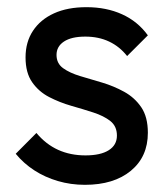

<svg xmlns="http://www.w3.org/2000/svg" viewBox="-20 -505 467 535"><path d="M216.5 10Q177.2 10 141.4 -0.5Q105.5 -11 75.8 -30.2Q46 -49.5 23.8 -76.5L81.5 -134.5Q107.8 -103 141.9 -87.5Q176 -72 218.2 -72Q260.2 -72 283 -86.4Q305.8 -100.8 305.8 -127.2Q305.8 -153.2 287.4 -167.8Q269 -182.2 239.9 -191.6Q210.8 -201 178.5 -210.2Q146.2 -219.5 117.1 -234.5Q88 -249.5 69.6 -275.9Q51.2 -302.2 51.2 -345Q51.2 -388 71.9 -419.2Q92.5 -450.5 130.4 -467.8Q168.2 -485 220.8 -485Q276.5 -485 320.1 -465.2Q363.8 -445.5 392 -406.5L334.2 -348.8Q313.5 -375.2 284.2 -389.1Q255 -403 217.8 -403Q179 -403 158.2 -389.2Q137.5 -375.5 137.5 -352Q137.5 -328.2 155.9 -315Q174.2 -301.8 203.4 -293Q232.5 -284.2 264.8 -274.8Q297 -265.2 326.1 -249.2Q355.2 -233.2 373.6 -206.2Q392 -179.2 392 -135Q392 -68.2 344.6 -29.1Q297.2 10 216.5 10Z"/></svg>

Font: Marine Company Thin
Style: Regular
Weight: 100
Designer: Rodrigo Fuenzalida
Foundry: fragTYPE
Version: Version 1.000